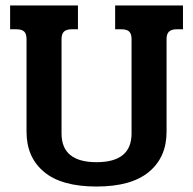

<svg xmlns="http://www.w3.org/2000/svg" viewBox="-20 -667 706 702"><path d="M77 -185V-524Q77 -543 68.5 -551.5Q60 -560 39 -560H17V-647H265V-560H243Q223 -560 214 -551.5Q205 -543 205 -524V-179Q205 -74 333 -74Q461 -74 461 -179V-524Q461 -543 452.5 -551.5Q444 -560 423 -560H401V-647H649V-560H627Q607 -560 598 -551.5Q589 -543 589 -524V-185Q589 -92 524.5 -38.5Q460 15 333 15Q205 15 141 -38.5Q77 -92 77 -185Z"/></svg>

Font: Pridi Medium
Style: Regular
Weight: 500
Designer: Katatrad Team
Foundry: CadsonDemak
Version: Version 1.001